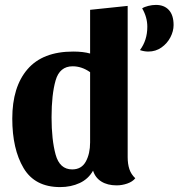

<svg xmlns="http://www.w3.org/2000/svg" viewBox="-20 -740 727 782"><path d="M615 -720Q649 -720 668 -699Q687 -678 687 -638Q687 -613 674 -588Q661 -563 637.5 -546.5Q614 -530 584 -530Q567 -530 550 -536Q580 -576 580 -631Q580 -670 559 -706Q568 -712 584 -716Q600 -720 615 -720ZM531 -14Q520 0 498.5 7.5Q477 15 455 15Q418 15 393 -0.5Q368 -16 359 -45Q340 -11 304.5 5.5Q269 22 225 22Q122 22 76 -55.5Q30 -133 30 -257Q30 -386 92 -458Q154 -530 278 -530Q319 -530 347 -522V-700L500 -716V-100Q500 -72 507 -51Q514 -30 531 -14ZM276 -470Q223 -470 206.5 -412.5Q190 -355 190 -262Q190 -171 206.5 -110.5Q223 -50 274 -50Q312 -50 329.5 -82Q347 -114 347 -160V-446Q313 -470 276 -470Z"/></svg>

Font: Sansita
Style: Bold
Weight: 700
Designer: Pablo Cosgaya
Foundry: Omnibus-Type
Version: Version 1.006